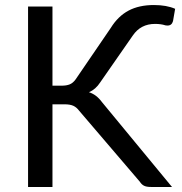

<svg xmlns="http://www.w3.org/2000/svg" viewBox="-20 -743 725 763"><path d="M663.5 0H580Q561.5 0 551.8 -5.2Q542 -10.5 536 -20.5L294.5 -303Q284.5 -316.5 271.5 -322.5Q258.5 -328.5 236 -328.5H188.5V0H91.5V-717H188.5V-402.5H224.5Q244.5 -402.5 257.2 -407.8Q270 -413 280.5 -427.5L420.5 -632.5Q449 -678.5 490.8 -700.8Q532.5 -723 591.5 -723Q642 -723 676 -708L667.5 -659Q662.5 -641.5 646 -641.5Q643.5 -641.5 641.8 -641.8Q640 -642 638.5 -642Q637.5 -642.5 636.5 -642.5Q619.5 -648 596 -648Q539 -648 507.5 -601.5L378.5 -416Q360 -387.5 333.5 -376.5Q363 -367.5 385 -337.5Z"/></svg>

Font: Verano Sans
Style: Regular
Weight: 400
Designer: Lukasz Dziedzic with Adam Twardoch and Botio Nikoltchev
Foundry: tyPoland Lukasz Dziedzic
Version: Version 3.001;December 28, 2019;FontCreator 12.0.0.2547 64-b